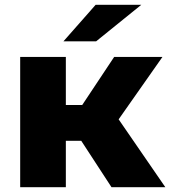

<svg xmlns="http://www.w3.org/2000/svg" viewBox="-20 -779 708 799"><path d="M444 0 279 -253 432 -343 668 0ZM64 0V-542H254V0ZM198 -193V-342H394V-193ZM451 -250 273 -268 455 -542H656ZM244 -607 378 -759H568L380 -607Z"/></svg>

Font: MOST Montserrat ExtraBold
Style: Regular
Weight: 800
Designer: Julieta Ulanovsky
Foundry: Julieta Ulanovsky
Version: Version 8.000;March 11, 2024;FontCreator 15.0.0.2926 64-bit